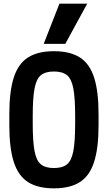

<svg xmlns="http://www.w3.org/2000/svg" viewBox="-20 -1020 590 1050"><path d="M275 10Q187 10 133.5 -24Q80 -58 55.5 -134Q31 -210 31 -335V-395Q31 -521 55.5 -596.5Q80 -672 133.5 -706Q187 -740 275 -740Q363 -740 416.5 -706Q470 -672 494.5 -596.5Q519 -521 519 -395V-335Q519 -210 494.5 -134Q470 -58 416.5 -24Q363 10 275 10ZM275 -101Q321 -101 346 -121Q371 -141 381 -193.5Q391 -246 391 -344V-386Q391 -484 381 -536.5Q371 -589 346 -609Q321 -629 275 -629Q229 -629 204 -609Q179 -589 169 -536.5Q159 -484 159 -386V-344Q159 -246 169 -193.5Q179 -141 204 -121Q229 -101 275 -101ZM337 -780H219L305 -1000H457Z"/></svg>

Font: M PLUS Code Latin SemiExpanded SemiBold
Style: Regular
Weight: 600
Width: 6
Designer: Coji Morishita
Foundry: UNDERFOREST DESIGN
Version: Version 1.002; ttfautohint (v1.8.3)